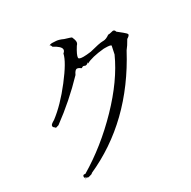

<svg xmlns="http://www.w3.org/2000/svg" viewBox="-171 -910 1097 1105"><g transform="rotate(-30 377.5 -357.5)"><path d="M85 31Q98 24 102 24Q104 24 104 26Q104 28 107 28Q114 28 137 20L138 19L135 18Q471 -131 665 -495Q681 -514 701 -550Q720 -561 720 -570Q720 -572 714.5 -578.5Q709 -585 667 -618Q664 -632 652 -632Q649 -632 639 -629Q629 -626 618 -626Q595 -609 576 -609H572Q550 -609 482 -591Q451 -587 432 -587Q401 -587 401 -598Q401 -615 430 -661Q440 -671 440 -682Q440 -684 439 -691Q438 -698 431 -714V-715Q431 -718 386 -731Q356 -745 336 -745L316 -746Q298 -746 294 -738L297 -740Q302 -740 306 -726Q353 -702 353 -681Q353 -671 341 -661Q331 -612 254 -512.5Q177 -413 103 -357Q76 -342 76 -334Q76 -333 76 -328.5Q76 -324 86 -317L91 -312L90 -311L87 -312Q91 -312 110 -318Q234 -409 339 -519Q352 -547 364 -547Q374 -547 391 -535Q397 -541 403 -541L409 -540Q413 -537 417 -537Q426 -537 438 -547L435 -540Q472 -561 555 -569H564Q604 -569 604 -561L593 -509Q531 -371 395 -230.5Q259 -90 104 2L97 1Q87 1 87 13Q87 21 95 21L101 20Z"/></g></svg>

Font: Xiaobo Songti 小帛宋体
Style: Regular
Weight: 400
Version: Version 1.501;March 17, 2024;FontCreator 14.0.0.2814 64-bit